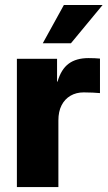

<svg xmlns="http://www.w3.org/2000/svg" viewBox="-20 -762 439 782"><path d="M48.8 0V-522.5H212.4V-429.7H214.4Q229 -480 259.8 -502.7Q290.5 -525.4 340.8 -525.4Q354 -525.4 365.5 -524.9Q377 -524.4 387.2 -523.4V-382.8Q377.4 -383.8 357.9 -384.8Q338.4 -385.7 320.8 -385.7Q290.5 -385.7 267.1 -372.1Q243.7 -358.4 230.7 -333Q217.8 -307.6 217.8 -271.5V0ZM154.3 -585.9 240.2 -741.7H397.9L269 -585.9Z"/></svg>

Font: Inter 28pt ExtraBold
Style: Regular
Weight: 800
Designer: Rasmus Andersson
Foundry: rsms
Version: Version 4.001;git-66647c0bb